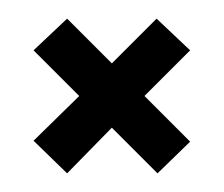

<svg xmlns="http://www.w3.org/2000/svg" viewBox="-20 -234 240 206"><path d="M184 -82 135 -131 184 -180 148 -214 100 -166 52 -214 16 -180 65 -131 16 -83 52 -48 100 -97 149 -48Z"/></svg>

Font: Hussar Tani
Style: Dwa
Weight: 700
Foundry: Cannot Into Space Fonts
Version: Version 0.92